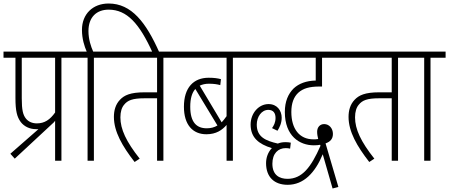

<svg xmlns="http://www.w3.org/2000/svg" viewBox="-20 -916 2559 1094"><path d="M39 -40 64 -12 288 -220H287C290 -222 292 -225 294 -228V0H330V-587H417V-622H0V-587H68V-358C68 -283 77 -250 98 -221C118 -195 149 -180 186 -180C190 -180 195 -180 199 -180ZM294 -587V-275C265 -234 234 -213 190 -213C163 -213 142 -223 128 -240C111 -261 104 -289 104 -356V-587Z M479 -587V0H515V-587H601V-622H511C498 -651 484 -692 484 -739C484 -819 531 -861 599 -861C703 -861 774 -783 850 -615H889C812 -789 729 -896 599 -896C509 -896 447 -836 447 -746C447 -694 461 -652 474 -622H405V-587Z M911 -587H998V-622H589V-587H875V-390H804C722 -390 688 -373 664 -348C638 -321 629 -286 629 -250C629 -166 677 -83 747 7L776 -12C699 -109 666 -180 666 -247C666 -280 674 -304 687 -319C707 -344 734 -356 804 -356H875V0H911Z M1393 -587V-622H986V-587H1271V-254C1262 -241 1252 -229 1243 -219L1118 -428C1133 -435 1150 -439 1170 -439C1197 -439 1218 -436 1235 -431L1239 -465C1220 -470 1200 -473 1169 -473C1083 -473 1028 -417 1028 -308C1028 -205 1078 -151 1156 -151C1212 -151 1246 -175 1271 -204V0H1307V-587ZM1064 -308C1064 -355 1074 -388 1093 -409L1219 -201C1201 -190 1181 -185 1158 -185C1101 -185 1064 -218 1064 -308Z M1908 149 1835 -99C1861 -108 1877 -124 1877 -153C1877 -184 1856 -209 1827 -209C1803 -209 1787 -191 1787 -165C1787 -151 1790 -136 1793 -124C1783 -122 1775 -122 1766 -122C1686 -122 1640 -182 1640 -278C1640 -328 1654 -364 1680 -388C1707 -412 1742 -423 1801 -423H1815V-587H1938V-622H1381V-587H1779V-457C1725 -456 1683 -440 1653 -412C1622 -381 1603 -338 1603 -278C1603 -141 1687 -88 1768 -88C1783 -88 1794 -89 1804 -91L1806 -85C1752 38 1701 103 1618 103C1574 103 1532 83 1532 17C1532 -42 1565 -72 1608 -72C1616 -72 1627 -71 1633 -69L1637 -103C1629 -105 1616 -106 1607 -106C1589 -106 1575 -103 1563 -98C1494 -114 1443 -135 1443 -206C1443 -250 1470 -290 1509 -290C1537 -290 1550 -272 1550 -244C1550 -218 1540 -200 1530 -186L1561 -171C1573 -190 1585 -214 1585 -245C1585 -286 1559 -323 1510 -323C1454 -323 1408 -271 1408 -206C1408 -132 1454 -95 1529 -72C1507 -49 1496 -18 1496 14C1496 93 1543 137 1619 137C1710 137 1775 69 1819 -37L1875 158Z M2248 -587H2335V-622H1926V-587H2212V-390H2141C2059 -390 2025 -373 2001 -348C1975 -321 1966 -286 1966 -250C1966 -166 2014 -83 2084 7L2113 -12C2036 -109 2003 -180 2003 -247C2003 -280 2011 -304 2024 -319C2044 -344 2071 -356 2141 -356H2212V0H2248Z M2433 -587H2519V-622H2323V-587H2397V0H2433Z"/></svg>

Font: Noto Sans ExtraCondensed ExtraLight
Style: Regular
Weight: 200
Width: 2
Designer: Monotype Design Team
Foundry: Monotype Imaging Inc.
Version: Version 2.013